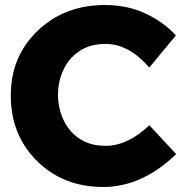

<svg xmlns="http://www.w3.org/2000/svg" viewBox="-20 -732 732 765"><path d="M391 13Q232 13 127.5 -90.5Q23 -194 23 -352Q23 -507 130 -609.5Q237 -712 398 -712Q488 -712 560 -678Q632 -644 681 -591L575 -463Q493 -557 401 -557Q338 -557 295.8 -528Q253.5 -499 232.2 -452.8Q211 -406.5 211 -354Q211 -318 222 -282.2Q233 -246.5 256 -216.8Q279 -187 315 -169Q351 -151 401 -151Q489 -151 575 -233L682 -118Q546 13 391 13Z"/></svg>

Font: Argentum Novus
Style: Bold
Weight: 700
Designer: Julieta Ulanovsky (font) & Cristiano Sobral (main changes)
Foundry: Julieta Ulanovsky (font) & Cristiano Sobral (main changes)
Version: Version 3.00;November 27, 2020;FontCreator 13.0.0.2655 64-bi